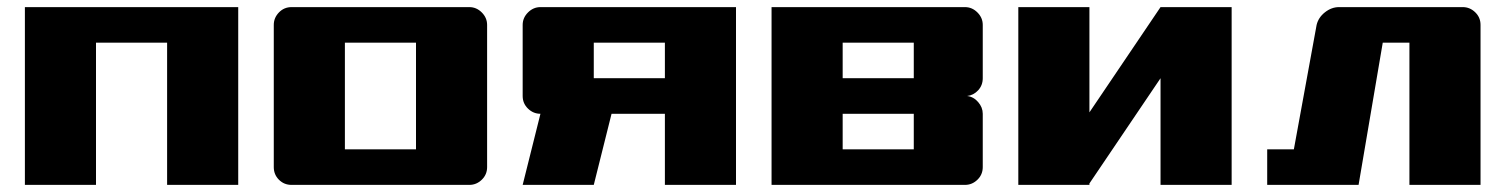

<svg xmlns="http://www.w3.org/2000/svg" viewBox="-20 -520 4234 540"><path d="M50 -500H650V0H450V-400H250V0H50Z M1300 -500Q1320 -500 1335 -485Q1350 -470 1350 -450V-50Q1350 -29 1335 -14.5Q1320 0 1300 0H800Q779 0 764.5 -14.5Q750 -29 750 -50V-450Q750 -470 764.5 -485Q779 -500 800 -500ZM950 -400V-100H1150V-400Z M1650 -400V-300H1850V-400ZM2050 0H1850V-200H1700L1650 0H1450L1500 -200Q1480 -200 1465 -214.5Q1450 -229 1450 -250V-450Q1450 -470 1465 -485Q1480 -500 1500 -500H2050Z M2150 0V-500H2694Q2714 -500 2729 -485Q2744 -470 2744 -450V-300Q2744 -280 2731 -266Q2718 -252 2700 -250Q2718 -248 2731 -233Q2744 -218 2744 -200V-50Q2744 -29 2729 -14.5Q2714 0 2694 0ZM2550 -400H2350V-300H2550ZM2350 -100H2550V-200H2350Z M3444 0H3244V-300L3044 -4V0H2844V-500H3044V-204L3244 -500H3444Z M3544 -100H3619L3683 -450Q3688 -471 3706.5 -485.5Q3725 -500 3746 -500H4094Q4114 -500 4129 -485.5Q4144 -471 4144 -450V0H3944V-400H3869L3801 0H3544Z"/></svg>

Font: Tokeely Brookings
Style: Regular
Weight: 400
Designer: Peter Wiegel
Foundry: Peter Wiegel
Version: Version 2.001